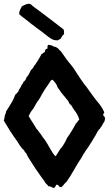

<svg xmlns="http://www.w3.org/2000/svg" viewBox="-20 -979 573 1011"><path d="M70.3 -235.4C78.1 -222.7 85.9 -210 94.7 -199.2C101.6 -191.4 108.4 -188.5 111.3 -177.7C118.2 -174.8 122.1 -164.1 125 -157.2C128.9 -149.4 134.8 -141.6 139.6 -133.8C157.2 -105.5 174.8 -78.1 194.3 -51.8C198.2 -46.9 201.2 -41 206.1 -35.2C210 -30.3 214.8 -25.4 217.8 -17.6C222.7 -10.7 230.5 -5.9 235.4 2C248 1 252.9 8.8 263.7 11.7C268.6 8.8 269.5 2.9 274.4 0C274.4 -2.9 270.5 -8.8 287.1 -4.9C289.1 2.9 293.9 6.8 302.7 6.8C313.5 -1 319.3 -13.7 330.1 -21.5C336.9 -32.2 342.8 -40 349.6 -50.8C356.4 -61.5 361.3 -71.3 368.2 -82C379.9 -100.6 393.6 -127 406.2 -143.6C407.2 -145.5 419.9 -168 420.9 -169.9C424.8 -174.8 427.7 -177.7 430.7 -184.6C441.4 -197.3 491.2 -277.3 494.1 -287.1C499 -291 499 -297.9 505.9 -300.8C508.8 -305.7 511.7 -311.5 516.6 -316.4C519.5 -325.2 526.4 -333 531.2 -341.8C530.3 -345.7 533.2 -350.6 533.2 -355.5C533.2 -362.3 527.3 -368.2 522.5 -373C523.4 -377.9 526.4 -382.8 529.3 -387.7C522.5 -402.3 517.6 -412.1 502.9 -431.6C491.2 -443.4 440.4 -512.7 432.6 -525.4C425.8 -530.3 382.8 -594.7 376 -606.4C364.3 -627 347.7 -643.6 333 -663.1C322.3 -677.7 310.5 -695.3 299.8 -710C293 -712.9 291 -718.8 286.1 -723.6C279.3 -726.6 276.4 -733.4 263.7 -733.4C252 -741.2 251 -740.2 236.3 -743.2C233.4 -740.2 227.5 -741.2 230.5 -725.6C230.5 -722.7 223.6 -720.7 220.7 -719.7C217.8 -714.8 215.8 -710 215.8 -704.1C208 -705.1 208 -695.3 199.2 -695.3C192.4 -683.6 188.5 -673.8 177.7 -657.2C170.9 -650.4 168.9 -639.6 161.1 -634.8C156.2 -624 150.4 -616.2 142.6 -609.4C135.7 -594.7 129.9 -582 119.1 -571.3C117.2 -561.5 112.3 -553.7 103.5 -547.9C102.5 -542 99.6 -537.1 93.8 -532.2C90.8 -517.6 79.1 -510.7 76.2 -496.1C69.3 -491.2 67.4 -484.4 60.5 -480.5C53.7 -464.8 50.8 -453.1 36.1 -430.7C28.3 -418.9 20.5 -406.2 11.7 -391.6C10.7 -386.7 9.8 -382.8 9.8 -379.9C2.9 -373 6.8 -364.3 0 -343.8C22.5 -305.7 43.9 -271.5 70.3 -235.4ZM153.3 -404.3C160.2 -413.1 164.1 -422.9 169.9 -432.6C176.8 -443.4 181.6 -451.2 188.5 -460C197.3 -475.6 206.1 -493.2 215.8 -507.8C226.6 -524.4 238.3 -538.1 247.1 -554.7C250 -557.6 252.9 -556.6 256.8 -559.6C263.7 -550.8 270.5 -544.9 276.4 -535.2C279.3 -530.3 280.3 -526.4 283.2 -519.5C291 -506.8 313.5 -476.6 324.2 -465.8C328.1 -458 335 -454.1 338.9 -447.3C341.8 -442.4 343.8 -437.5 344.7 -434.6C348.6 -430.7 351.6 -426.8 356.4 -422.9C360.4 -416 363.3 -410.2 368.2 -403.3C378.9 -388.7 389.6 -377 397.5 -349.6C389.6 -342.8 387.7 -334 379.9 -329.1C376 -319.3 343.8 -265.6 334 -253.9C326.2 -238.3 320.3 -223.6 305.7 -204.1C291 -189.5 285.2 -170.9 272.5 -156.2C258.8 -164.1 229.5 -225.6 215.8 -243.2C209 -252 202.1 -258.8 197.3 -269.5C186.5 -280.3 182.6 -292 171.9 -300.8C168.9 -308.6 138.7 -352.5 130.9 -368.2C137.7 -382.8 142.6 -391.6 153.3 -404.3ZM82 -903.3C102.5 -884.8 125 -871.1 145.5 -852.5C157.2 -845.7 165 -836.9 175.8 -830.1C191.4 -820.3 240.2 -778.3 252.9 -773.4C259.8 -768.6 269.5 -766.6 284.2 -766.6C289.1 -770.5 294.9 -771.5 299.8 -775.4C300.8 -780.3 304.7 -781.2 307.6 -790C308.6 -793 309.6 -788.1 317.4 -800.8C317.4 -805.7 317.4 -820.3 314.5 -824.2C270.5 -858.4 228.5 -890.6 182.6 -924.8C170.9 -933.6 158.2 -941.4 142.6 -956.1L141.6 -957C138.7 -958 135.7 -959 130.9 -959C122.1 -959 110.4 -954.1 94.7 -945.3C91.8 -936.5 78.1 -919.9 82 -903.3Z"/></svg>

Font: Caesar Dressing Cyrillic
Style: Regular
Weight: 400
Designer: Dathan Boardman
Foundry: Open Window
Version: Version 1.00;July 2, 2020;FontCreator 13.0.0.2642 64-bit